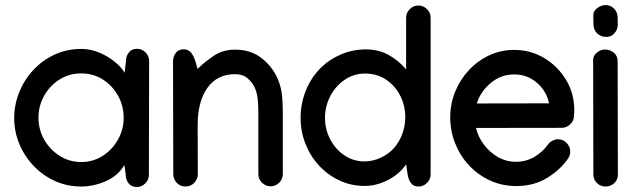

<svg xmlns="http://www.w3.org/2000/svg" viewBox="-20 -732 2528 765"><path d="M304.2 -537.1Q340.3 -537.1 374.8 -522.7Q409.2 -508.3 436.3 -486.6Q463.4 -464.8 476.6 -441.9L481.9 -488.8Q481.9 -508.8 493.7 -523.2Q505.4 -537.6 525.4 -537.6Q545.4 -537.6 559.8 -523.2Q574.2 -508.8 574.2 -488.8V-487.8L573.2 -35.6Q573.2 -15.6 558.8 -1.2Q544.4 13.2 524.4 13.2Q504.4 13.2 492.7 -1.2Q481 -15.6 481 -35.6L475.6 -74.7Q450.2 -31.2 401.4 -10Q352.5 11.2 303.2 11.2Q248 11.2 199.7 -10.5Q151.4 -32.2 114.7 -70.3Q78.1 -108.4 57.4 -157.7Q36.6 -207 36.6 -261.7Q36.6 -315.9 56.9 -365.5Q77.1 -415 113.5 -453.9Q149.9 -492.7 198.5 -514.9Q247.1 -537.1 304.2 -537.1ZM472.7 -262.7Q472.7 -310.5 450.4 -350.6Q428.2 -390.6 390.1 -415Q352.1 -439.5 303.2 -439.5Q255.4 -439.5 216.8 -415Q178.2 -390.6 155.8 -350.3Q133.3 -310.1 133.3 -263.2Q133.3 -215.8 156.2 -175.5Q179.2 -135.3 218 -110.8Q256.8 -86.4 303.7 -86.4Q350.6 -86.4 388.9 -110.8Q427.2 -135.3 450 -175.5Q472.7 -215.8 472.7 -262.7Z M767.1 -457.5Q793.5 -483.4 830.3 -508.8Q867.2 -534.2 916 -534.2Q980 -534.2 1022.5 -500.2Q1064.9 -466.3 1085 -421.4Q1100.6 -385.7 1103.8 -350.8Q1106.9 -315.9 1106.9 -285.2V-38.6Q1106.9 -18.6 1092.5 -4.2Q1078.1 10.3 1058.1 10.3Q1038.1 10.3 1023.7 -4.2Q1009.3 -18.6 1009.3 -38.6V-285.2Q1009.3 -314 1006.6 -338.4Q1003.9 -362.8 995.6 -381.3Q986.3 -402.8 966.8 -419.7Q947.3 -436.5 917 -436.5Q844.7 -436.5 805.9 -381.3Q767.1 -326.2 767.6 -232.4L768.1 -37.6Q768.1 -17.6 753.7 -3.2Q739.3 11.2 719.2 11.2Q698.7 11.2 684.6 -3.2Q670.4 -17.6 670.4 -38.1L669.4 -486.8Q669.4 -506.8 680.4 -521.2Q691.4 -535.6 711.4 -535.6Q731.4 -535.6 742.2 -521.2Q752.9 -506.8 758.8 -486.8Z M1177.7 -262.7Q1177.7 -317.9 1198.2 -370.1Q1218.8 -422.4 1258.8 -462.4Q1294.4 -497.1 1340.8 -516.1Q1387.2 -535.2 1437 -535.2Q1487.8 -535.2 1527.3 -513.7Q1566.9 -492.2 1598.1 -455.6V-661.1Q1598.1 -681.2 1612.5 -695.6Q1627 -710 1647 -710Q1667 -710 1681.4 -695.6Q1695.8 -681.2 1695.8 -661.1V-37.6Q1695.8 -17.6 1681.4 -3.2Q1667 11.2 1647 11.2Q1627 11.2 1616.9 -3.2Q1606.9 -17.6 1604 -37.6L1598.1 -77.1Q1570.3 -37.1 1524.7 -14.2Q1479 8.8 1433.6 8.8Q1378.4 8.8 1331.8 -13.2Q1285.2 -35.2 1250.5 -73Q1215.8 -110.8 1196.8 -159.7Q1177.7 -208.5 1177.7 -262.7ZM1432.6 -88.9Q1464.4 -88.9 1495.6 -103Q1526.9 -117.2 1548.8 -141.1Q1570.8 -165.5 1582.8 -198.2Q1594.7 -231 1594.7 -265.1Q1594.7 -312 1574.2 -351.6Q1553.7 -391.1 1517.8 -415Q1481.9 -439 1435.1 -439Q1389.2 -439 1352.8 -413.8Q1316.4 -388.7 1295.7 -348.4Q1274.9 -308.1 1274.9 -262.7Q1274.9 -217.3 1295.4 -177.5Q1315.9 -137.7 1351.8 -113.3Q1387.7 -88.9 1432.6 -88.9Z M2028.8 -533.2Q2093.8 -533.2 2147.9 -501Q2202.1 -468.8 2235.1 -414.3Q2268.1 -359.9 2268.1 -293.5Q2268.1 -279.8 2266.6 -265.6Q2264.6 -247.6 2250.2 -235.1Q2235.8 -222.7 2217.8 -222.7L1876.5 -222.2Q1884.8 -187 1907.7 -156.2Q1930.7 -125.5 1963.6 -106.4Q1996.6 -87.4 2035.6 -87.4Q2077.6 -87.4 2110.8 -107.9Q2144 -128.4 2162.6 -155.3Q2168.5 -164.6 2180.4 -170.9Q2192.4 -177.2 2203.1 -177.2Q2223.1 -177.2 2237.5 -162.6Q2252 -147.9 2252 -127.9Q2252 -112.3 2243.2 -100.1Q2212.9 -55.7 2159.9 -23.2Q2106.9 9.3 2037.1 9.3Q1981 9.3 1932.9 -12.7Q1884.8 -34.7 1849.1 -72.8Q1813.5 -110.8 1793.7 -160.4Q1773.9 -210 1773.9 -265.1Q1773.9 -318.4 1793.5 -366.5Q1813 -414.6 1847.9 -452.1Q1882.8 -489.7 1929.2 -511.5Q1975.6 -533.2 2028.8 -533.2ZM2167.5 -320.3Q2158.2 -368.2 2119.6 -401.9Q2081.1 -435.5 2028.8 -435.5Q1975.6 -435.5 1934.8 -400.9Q1894 -366.2 1879.9 -319.8Z M2396 -585Q2373.5 -585 2359.4 -598.9Q2345.2 -612.8 2344.7 -633.3L2343.8 -670.4Q2343.8 -689 2360.4 -700.4Q2377 -711.9 2392.1 -711.9Q2412.6 -711.9 2426.5 -697.8Q2440.4 -683.6 2440.9 -663.6L2441.4 -634.3Q2441.4 -615.2 2428.7 -600.1Q2416 -585 2396 -585ZM2343.3 -492.7Q2343.3 -511.2 2358.9 -522.9Q2374.5 -534.7 2389.2 -534.7Q2410.6 -534.7 2425.8 -522Q2440.9 -509.3 2440.9 -488.3V-487.8L2441.9 -35.6Q2441.9 -16.1 2427.5 -2.4Q2413.1 11.2 2393.1 11.2Q2372.6 11.2 2358.4 -2.7Q2344.2 -16.6 2344.2 -36.1Z"/></svg>

Font: Manjari
Style: Bold
Weight: 700
Designer: Santhosh Thottingal <santhosh.thottingal@gmail.com>
Version: Version 2.000